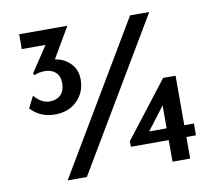

<svg xmlns="http://www.w3.org/2000/svg" viewBox="-77 -777 977 867"><g transform="rotate(-10 412.0 -344.0)"><path d="M302 -439Q302 -380 263 -341.5Q224 -303 160 -303Q95 -303 50 -350L77 -404Q110 -365 148 -365Q179 -365 198 -383.5Q217 -402 217 -436Q217 -470 198 -487Q179 -504 149 -504Q122 -504 100 -494L95 -503L173 -620H64V-688H285L203 -548Q243 -543 272.5 -514Q302 -485 302 -439ZM253 0H165L572 -685H660ZM771 -100H727V-1H646V-100H473L472 -125L670 -381H727V-154H771ZM646 -154V-259L566 -154Z"/></g></svg>

Font: Josefin Sans
Style: Regular
Weight: 400
Designer: Santiago Orozco
Foundry: Typemade
Version: Version 2.000